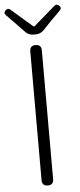

<svg xmlns="http://www.w3.org/2000/svg" viewBox="-71 -961 415 993"><g transform="rotate(-5 137.0 -464.0)"><path d="M106 -364V-30C106 -10 116 0 136 0C156 0 166 -10 166 -30V-364V-699C166 -719 156 -729 136 -729C116 -729 106 -719 106 -699ZM45 -847 90 -800C100 -790 115 -784 129 -784H143C157 -784 172 -790 182 -800L227 -847L277 -897C285 -906 284 -914 275 -922C267 -929 259 -930 251 -923L139 -826H134L22 -923C14 -930 6 -929 -2 -922C-11 -914 -12 -906 -4 -897Z"/></g></svg>

Font: GenSenRounded2 TW L
Style: Regular
Weight: 300
Version: Version 2.100;PS 2.1;hotconv 16.6.51;makeotf.lib2.5.65220 DE